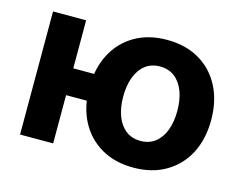

<svg xmlns="http://www.w3.org/2000/svg" viewBox="-82 -670 1019 807"><g transform="rotate(15 427.5 -266.0)"><path d="M58.6 0V-535.6H202.6V0ZM162.6 -210V-326.7H335V-210ZM553.7 11.2Q472.7 11.2 413.1 -23.7Q353.5 -58.6 321 -120.8Q288.6 -183.1 288.6 -266.1Q288.6 -349.6 321 -412.1Q353.5 -474.6 413.1 -509.5Q472.7 -544.4 553.7 -544.4Q634.8 -544.4 694.3 -509.5Q753.9 -474.6 786.4 -412.1Q818.8 -349.6 818.8 -266.1Q818.8 -183.1 786.4 -120.8Q753.9 -58.6 694.3 -23.7Q634.8 11.2 553.7 11.2ZM553.7 -105Q591.3 -105 617.7 -125.5Q644 -146 657.7 -182.4Q671.4 -218.8 671.4 -266.6Q671.4 -314.9 657.7 -351.3Q644 -387.7 617.7 -408.2Q591.3 -428.7 553.7 -428.7Q516.1 -428.7 489.7 -408.2Q463.4 -387.7 449.7 -351.3Q436 -314.9 436 -266.6Q436 -218.8 449.7 -182.4Q463.4 -146 489.7 -125.5Q516.1 -105 553.7 -105Z"/></g></svg>

Font: Inter 20pt
Style: Bold
Weight: 700
Version: Version 4.001;git-66647c0bb